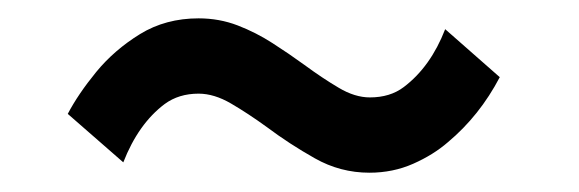

<svg xmlns="http://www.w3.org/2000/svg" viewBox="-20 -434 615 204"><path d="M372.5 -250.5Q341.5 -250.5 314.5 -265.8Q287.5 -281 263.5 -299Q243.5 -313.5 225.5 -324Q207.5 -334.5 191 -334.5Q170 -334.5 155 -323.5Q127 -302.5 111 -261.5L52 -313Q63 -334 82.2 -357.5Q101.5 -381 128.8 -397.8Q156 -414.5 191 -414.5Q213 -414.5 232.5 -407Q252 -399.5 269.5 -388.2Q287 -377 303.5 -365Q322.5 -351 339.8 -340.8Q357 -330.5 373 -330.5Q394.5 -330.5 409 -341.5Q437.5 -363 453 -403L511 -352Q489.5 -311 456 -283Q440.5 -269.5 419 -260Q397.5 -250.5 372.5 -250.5Z"/></svg>

Font: Lucymar Sans Medium
Style: Regular
Weight: 500
Foundry: The League of Moveable Type (original font) / Main changes by Cristiano Sobral with portions from Mirco Monsees
Version: Version 2.001;August 30, 2020;FontCreator 13.0.0.2681 64-bit